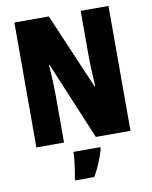

<svg xmlns="http://www.w3.org/2000/svg" viewBox="-99 -787 855 1081"><g transform="rotate(-10 328.0 -246.5)"><path d="M597 0H399L213 -444H209Q214 -385 215.5 -339.5Q217 -294 217 -263V0H59V-714H256L441 -282H445Q442 -336 440 -379.5Q438 -423 438 -455V-714H597ZM414 72Q391 152 351 221H242V207Q246 190 250 163Q254 136 257 108.5Q260 81 260 61H414Z"/></g></svg>

Font: Noto Sans Lao UI ExtCond Blk
Style: Regular
Weight: 900
Width: 2
Designer: Monotype Design Team
Foundry: Monotype Imaging Inc.
Version: Version 2.000; ttfautohint (v1.8.4.7-5d5b)